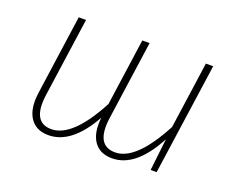

<svg xmlns="http://www.w3.org/2000/svg" viewBox="-91 -675 1030 840"><g transform="rotate(20 424.5 -255.0)"><path d="M738 -520H772L698 0H670L687 -149Q603 10 493 10Q436 10 408.5 -29.5Q381 -69 389 -141Q305 10 197 10Q138 10 110.5 -32.5Q83 -75 94 -151L146 -520H180L128 -153Q109 -19 200 -19Q298 -19 398 -208L442 -520H476L424 -153Q405 -19 497 -19Q594 -19 694 -209Z"/></g></svg>

Font: Fira Sans UltraLight
Style: Italic
Weight: 200
Italic angle: -8°
Designer: Carrois Corporate & Edenspiekermann AG
Foundry: Carrois Corporate GbR & Edenspiekermann AG
Version: Version 4.203;PS 004.203;hotconv 1.0.88;makeotf.lib2.5.64775